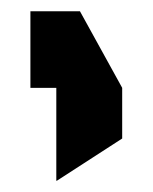

<svg xmlns="http://www.w3.org/2000/svg" viewBox="-20 -169 271 341"><path d="M34 -13V-149H122L197 -13ZM80 152V-13H197V77L81 152Z"/></svg>

Font: Foldit
Style: Bold
Weight: 700
Version: Version 1.003